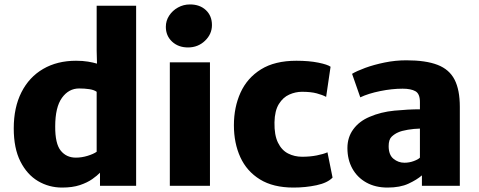

<svg xmlns="http://www.w3.org/2000/svg" viewBox="-20 -838 2162 866"><path d="M260 8Q201 8 151.5 -21.2Q102 -50.5 72 -109.8Q42 -169 42 -259Q42 -353.5 76.8 -422Q111.5 -490.5 174.8 -527.2Q238 -564 323 -564Q353.5 -564 377.2 -560Q401 -556 417.5 -551L416 -610V-812H594V0H431V-59Q418.5 -46 396.2 -30.2Q374 -14.5 340.5 -3.2Q307 8 260 8ZM229 -268Q228.5 -190 254 -158.5Q279.5 -127 322 -127Q348.5 -127 375.2 -135.2Q402 -143.5 416 -153.5V-424Q404.5 -432.5 383.2 -435.8Q362 -439 337 -439Q290 -439 259.5 -396.8Q229 -354.5 229 -268Z M746 0V-557H927V0ZM828 -624Q784.5 -624 756.2 -650.2Q728 -676.5 728 -717Q728 -744.5 743 -767.5Q758 -790.5 782.8 -804.2Q807.5 -818 837 -818Q881.5 -818 908.8 -792.2Q936 -766.5 936 -725Q936 -684 904.5 -654Q873 -624 828 -624Z M1035 -273Q1035 -354.5 1065 -420.5Q1095 -486.5 1157.2 -525.2Q1219.5 -564 1317 -564Q1373.5 -564 1415.5 -555.5Q1457.5 -547 1471 -537L1451 -401Q1434.5 -410 1408.2 -417Q1382 -424 1342 -424Q1313 -424 1284.8 -411.5Q1256.5 -399 1237.8 -368.8Q1219 -338.5 1218 -286Q1217 -228.5 1233.8 -194.5Q1250.5 -160.5 1279.2 -145.8Q1308 -131 1343 -131Q1378.5 -131 1408.8 -137Q1439 -143 1457 -151L1480 -37Q1457 -13 1407.5 -2.5Q1358 8 1304 8Q1212 8 1152.5 -28.8Q1093 -65.5 1064 -129Q1035 -192.5 1035 -273Z M1728 8Q1673 8 1632.2 -14.8Q1591.5 -37.5 1569.2 -77.8Q1547 -118 1547 -170Q1547 -219 1573.8 -255.2Q1600.5 -291.5 1647 -311Q1697.5 -333 1759.5 -339Q1821.5 -345 1874 -345V-378Q1874 -415 1853.8 -426.5Q1833.5 -438 1796 -438Q1748 -438 1695 -427.2Q1642 -416.5 1605 -399L1568 -505Q1588.5 -517.5 1627.2 -531.8Q1666 -546 1714.5 -556Q1763 -566 1813 -566Q1900.5 -566 1953.5 -545.5Q2006.5 -525 2030.2 -479Q2054 -433 2054 -356V0H1883V-47Q1860 -27 1822.2 -9.5Q1784.5 8 1728 8ZM1733 -179Q1733 -139.5 1754.8 -121.8Q1776.5 -104 1804 -104Q1826 -104 1846.2 -111.5Q1866.5 -119 1874 -127V-258Q1848 -257.5 1819.5 -252.8Q1791 -248 1776 -241Q1760.5 -234.5 1746.8 -221.8Q1733 -209 1733 -179Z"/></svg>

Font: Merriweather Sans Black
Style: Regular
Weight: 900
Designer: Eben Sorkin
Foundry: Eben Sorkin
Version: Version 1.008; ttfautohint (v1.7.19-72a1) -l 8 -r 50 -G 200 